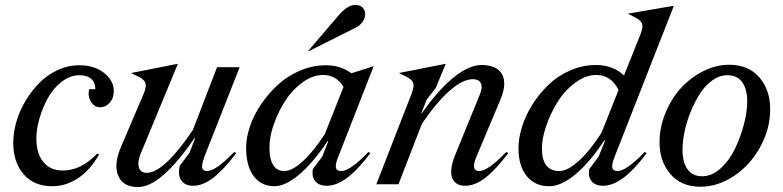

<svg xmlns="http://www.w3.org/2000/svg" viewBox="-20 -740 3143 771"><path d="M126 -184.1Q126 -123.5 154.1 -89.4Q182.1 -55.2 232.9 -55.2Q305.2 -55.2 370.1 -123L377.9 -120.1Q343.8 -58.6 294.7 -25.4Q245.6 7.8 189.9 7.8Q116.2 7.8 74.7 -40.5Q33.2 -88.9 33.2 -166Q33.2 -207 45.7 -250.7Q58.1 -294.4 82.3 -334.7Q106.4 -375 138.2 -407.2Q169.9 -439.5 211.7 -458.7Q253.4 -478 297.9 -478Q359.9 -478 398.4 -446.8Q437 -415.5 437 -375Q437 -345.2 420.2 -327.1Q403.3 -309.1 382.8 -309.1Q359.9 -309.1 345.7 -330.8Q331.5 -352.5 337.9 -381.8H362.8Q362.8 -408.7 346.4 -423.3Q330.1 -438 298.8 -438Q262.2 -438 228.8 -412.6Q195.3 -387.2 173.6 -348.6Q151.9 -310.1 138.9 -266.1Q126 -222.2 126 -184.1Z M701.7 -74.2 740.7 -126 763.7 -185.1H760.7Q626 11.2 534.7 11.2Q474.6 11.2 455.1 -33.4Q435.5 -78.1 465.3 -148.9L557.6 -365.2Q568.4 -392.6 564.2 -406Q560.1 -419.4 539.6 -430.2L506.3 -446.8L694.3 -483.9L547.4 -128.9Q534.2 -98.1 535.6 -79.8Q537.1 -61.5 545.9 -53.7Q554.7 -45.9 569.3 -45.9Q638.2 -45.9 754.4 -217.8L851.6 -470.2H942.4L800.8 -110.8Q788.6 -76.2 792.2 -64.7Q795.9 -53.2 811.5 -53.2Q847.2 -53.2 920.4 -129.9L928.7 -125Q877.9 -58.1 836.4 -26.1Q794.9 5.9 755.4 5.9Q723.1 5.9 708.3 -15.1Q693.4 -36.1 701.7 -74.2Z M1274.4 -111.8 1298.3 -172.9H1295.4Q1235.8 -85 1180.9 -38.6Q1126 7.8 1082 7.8Q1028.8 7.8 998.5 -33Q968.3 -73.7 968.3 -147Q968.3 -186.5 983.4 -231.7Q998.5 -276.9 1027.8 -320.3Q1057.1 -363.8 1095.5 -399.2Q1133.8 -434.6 1184.6 -456.3Q1235.4 -478 1289.1 -478Q1347.7 -478 1391.1 -445.8L1480.5 -474.1L1338.4 -110.8Q1326.2 -81.1 1328.9 -67.1Q1331.5 -53.2 1350.1 -53.2Q1386.2 -53.2 1459.5 -129.9L1467.3 -125Q1415.5 -56.6 1373.3 -25.4Q1331.1 5.9 1292.5 5.9Q1261.2 5.9 1246.1 -12.2Q1231 -30.3 1236.3 -61ZM1062 -148.9Q1062 -53.2 1122.1 -53.2Q1152.8 -53.2 1195.3 -91.8Q1237.8 -130.4 1284.2 -201.2L1359.4 -391.1Q1330.6 -439 1277.3 -439Q1236.3 -439 1195.8 -409.9Q1155.3 -380.9 1126.7 -337.2Q1098.1 -293.5 1080.1 -242.7Q1062 -191.9 1062 -148.9ZM1217.3 -535.2 1342.3 -681.2Q1377 -720.2 1406.2 -720.2Q1431.2 -720.2 1441.2 -702.9Q1451.2 -685.5 1442.4 -663.8Q1433.6 -642.1 1410.2 -629.9L1221.2 -535.2Z M1893.1 -110.8Q1869.1 -53.2 1904.3 -53.2Q1939.9 -53.2 2013.2 -129.9L2021 -125Q1970.2 -58.1 1929 -26.1Q1887.7 5.9 1848.1 5.9Q1808.6 5.9 1796.1 -24.7Q1783.7 -55.2 1806.2 -113.8L1906.2 -358.9Q1916 -381.8 1913.8 -395.8Q1911.6 -409.7 1902.6 -415.8Q1893.6 -421.9 1878.4 -421.9Q1838.4 -421.9 1785.9 -376Q1733.4 -330.1 1674.3 -243.2L1580.1 0H1491.2L1633.3 -365.2Q1643.6 -392.6 1639.6 -406Q1635.7 -419.4 1615.2 -430.2L1582 -446.8L1770 -483.9L1730 -387.2L1693.4 -339.8L1671.4 -284.2H1673.3Q1738.3 -377.4 1800.5 -428.2Q1862.8 -479 1913.1 -479Q1976.6 -479 1996.6 -440.7Q2016.6 -402.3 1988.3 -336.9Z M2552.2 -603Q2562.5 -630.4 2558.6 -643.8Q2554.7 -657.2 2534.2 -668L2501 -685.1L2686 -716.8L2448.2 -110.8Q2436 -81.1 2438.7 -67.1Q2441.4 -53.2 2460 -53.2Q2495.6 -53.2 2568.8 -129.9L2577.1 -125Q2525.4 -57.1 2482.9 -25.6Q2440.4 5.9 2401.9 5.9Q2370.6 5.9 2355.7 -12.2Q2340.8 -30.3 2346.2 -61L2383.8 -110.8L2410.2 -176.8H2407.2Q2347.2 -86.4 2290 -39.3Q2232.9 7.8 2186 7.8Q2127.9 7.8 2095 -33Q2062 -73.7 2062 -145Q2062 -185.1 2076.2 -230.7Q2090.3 -276.4 2117.9 -320.1Q2145.5 -363.8 2182.4 -399.4Q2219.2 -435.1 2269.3 -457Q2319.3 -479 2373 -479Q2440.9 -479 2485.8 -437ZM2156.2 -144Q2156.2 -53.2 2226.1 -53.2Q2258.8 -53.2 2303.2 -93Q2347.7 -132.8 2395 -206.1L2463.9 -378.9Q2433.1 -439 2375 -439Q2332 -439 2290.3 -408.2Q2248.5 -377.4 2220 -332Q2191.4 -286.6 2173.8 -235.8Q2156.2 -185.1 2156.2 -144Z M2907.7 -480Q2985.4 -480 3029.1 -429.4Q3072.8 -378.9 3072.8 -301.8Q3072.8 -222.2 3032.7 -149.7Q2992.7 -77.1 2927.7 -33.7Q2862.8 9.8 2792.5 9.8Q2715.8 9.8 2672.1 -41Q2628.4 -91.8 2628.4 -168.9Q2628.4 -228.5 2652.1 -286.1Q2675.8 -343.8 2714.1 -386Q2752.4 -428.2 2803.7 -454.1Q2855 -480 2907.7 -480ZM2799.8 -32.2Q2838.9 -32.2 2874 -64.2Q2909.2 -96.2 2931.6 -143.1Q2954.1 -189.9 2967.3 -240.7Q2980.5 -291.5 2980.5 -332Q2980.5 -382.8 2960.2 -410.4Q2939.9 -438 2900.4 -438Q2869.1 -438 2840.1 -417Q2811 -396 2790 -362.8Q2769 -329.6 2752.9 -289.8Q2736.8 -250 2728.8 -210.7Q2720.7 -171.4 2720.7 -139.2Q2720.7 -87.9 2741 -60.1Q2761.2 -32.2 2799.8 -32.2Z"/></svg>

Font: Redaction
Style: Italic
Weight: 400
Designer: Jeremy Mickel / Forest Young
Foundry: MCKL
Version: Version 2.001;hotconv 1.0.113;makeotfexe 2.5.65598 DEVELOPME